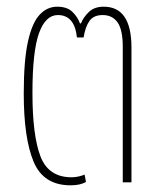

<svg xmlns="http://www.w3.org/2000/svg" viewBox="-20 -545 477 574"><path d="M191 9Q110 9 80.5 -61.5Q51 -132 51 -265Q51 -364 63.5 -420.5Q76 -477 98.5 -501Q121 -525 151 -525Q181 -525 197 -509Q213 -493 219 -475H222Q229 -493 245.5 -509Q262 -525 290 -525Q373 -525 373 -403V0H347V-405Q347 -456 331.5 -478Q316 -500 287 -500Q260 -500 247.5 -482.5Q235 -465 230 -433H210Q203 -500 153 -500Q116 -500 96.5 -445.5Q77 -391 77 -267Q77 -140 101 -77.5Q125 -15 194 -15Q205 -15 215.5 -17.5Q226 -20 233 -23L237 -1Q220 9 191 9Z"/></svg>

Font: Noto Sans Thai UI ExtCond Thin
Style: Regular
Weight: 100
Width: 2
Designer: Monotype Design Team
Foundry: Monotype Imaging Inc.
Version: Version 2.000